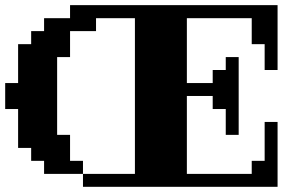

<svg xmlns="http://www.w3.org/2000/svg" viewBox="-20 -720 1140 740"><path d="M1049.8 -250V0H299.8V-49.8H149.9V-100.1H100.1V-149.9H49.8V-299.8H0V-399.9H49.8V-549.8H100.1V-600.1H149.9V-649.9H250V-700.2H1049.8V-450.2H1000V-549.8H950.2V-649.9H700.2V-399.9H799.8V-450.2H850.1V-500H899.9V-200.2H850.1V-299.8H799.8V-350.1H700.2V-49.8H950.2V-100.1H1000V-250ZM500 -649.9H350.1V-600.1H250V-500H200.2V-200.2H250V-100.1H299.8V-49.8H500Z"/></svg>

Font: Redaction 50
Style: Bold
Weight: 700
Designer: Jeremy Mickel / Forest Young
Foundry: MCKL
Version: Version 2.001;hotconv 1.0.113;makeotfexe 2.5.65598 DEVELOPME